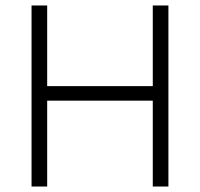

<svg xmlns="http://www.w3.org/2000/svg" viewBox="-20 -680 729 700"><path d="M95 0V-660H152V-366H537V-660H594V0H537V-313H152V0Z"/></svg>

Font: Bricolage Grotesque 10pt ExtraLight
Style: Regular
Weight: 200
Designer: Mathieu Triay
Foundry: Atelier Triay
Version: Version 1.000; ttfautohint (v1.8.4.7-5d5b);gftools[0.9.32]